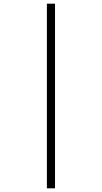

<svg xmlns="http://www.w3.org/2000/svg" viewBox="-20 -780 553 1040"><path d="M234 240H278V-760H234Z"/></svg>

Font: Noto Serif Devanagari SemiCondensed Light
Style: Regular
Weight: 300
Width: 4
Designer: Universal Thirst, Indian Type Foundry and the Monotype Design Team
Foundry: Monotype Imaging Inc.
Version: Version 2.004